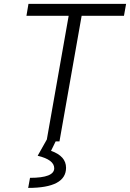

<svg xmlns="http://www.w3.org/2000/svg" viewBox="-20 -713 656 968"><path d="M214.4 0 326.2 -633.3H113.3L123.5 -693.4H615.7L605 -633.3H391.6L279.8 0ZM122.1 234.4 131.3 183.6Q253.4 183.6 253.4 135.3Q253.4 92.3 169.9 72.3L224.1 -23.9L262.2 -3.4L237.3 47.4Q313 74.2 313 132.8Q313 234.4 122.1 234.4Z"/></svg>

Font: Cascadia Mono Light
Style: Italic
Weight: 300
Italic angle: -10°
Monospace: yes
Designer: Aaron Bell
Foundry: Saja Typeworks
Version: Version 2404.023; ttfautohint (v1.8.4)